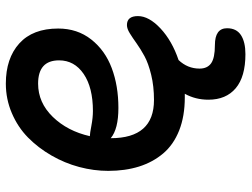

<svg xmlns="http://www.w3.org/2000/svg" viewBox="-120 -470 849 648"><g transform="rotate(-90 304.0 -145.5)"><path d="M299.8 54.2Q236.3 54.2 188.2 35.2Q140.1 16.1 110.6 -18.8Q81.1 -53.7 66.4 -100.3Q51.8 -147 51.8 -204.1Q51.8 -252.9 64.9 -302.2Q78.1 -351.6 103.8 -396Q129.4 -440.4 164.3 -474.9Q199.2 -509.3 246.6 -529.5Q293.9 -549.8 346.2 -549.8Q431.6 -549.8 481.9 -504.4Q532.2 -459 532.2 -373Q532.2 -308.6 495.4 -261.7Q458.5 -214.8 398.7 -192.4Q338.9 -169.9 264.2 -169.9Q192.9 -169.9 162.1 -195.8Q162.1 -49.8 291 -49.8Q337.4 -49.8 376.2 -59.3Q415 -68.8 439.2 -82Q463.4 -95.2 482.2 -108.6Q501 -122.1 516.4 -131.6Q531.7 -141.1 543.9 -141.1Q574.2 -141.1 574.2 -104Q574.2 -66.9 532.5 -27.8Q490.7 11.2 425.8 33.2Q397 63.5 397 104Q397 130.4 415 143.1Q433.1 155.8 476.1 155.8Q533.2 155.8 533.2 196.8Q533.2 228.5 510 243.7Q486.8 258.8 445.8 258.8Q369.6 258.8 330.8 226.1Q292 193.4 292 133.8Q292 90.3 312 54.2ZM170.9 -266.1Q177.7 -266.1 204.6 -261Q231.4 -255.9 253.9 -255.9Q333 -255.9 378.9 -287.1Q424.8 -318.4 424.8 -370.1Q424.8 -440.9 346.2 -440.9Q282.2 -440.9 234.1 -391.4Q186 -341.8 168.9 -266.1Z"/></g></svg>

Font: Shantell Sans Irregular
Style: Regular
Weight: 500
Designer: Stephen Nixon, Anya Danilova, Shantell Martin
Foundry: Arrow Type
Version: Version 1.006;[9816181b4]